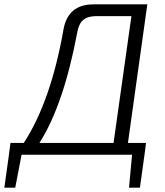

<svg xmlns="http://www.w3.org/2000/svg" viewBox="-60 -710 755 881"><path d="M610 -54 604 -7 582 151H532L546 0H39L10 151H-40L-19 0L-12 -54H49Q173 -244 231 -573Q251 -690 369 -690H616L527 -54ZM461 -54 543 -636H381Q343 -636 322 -618.5Q301 -601 294 -559Q232 -229 121 -54Z"/></svg>

Font: Exo 2.0 Light
Style: Italic
Weight: 300
Italic angle: -8°
Designer: Natanael Gama
Version: Version 1.001;PS 001.001;hotconv 1.0.70;makeotf.lib2.5.58329